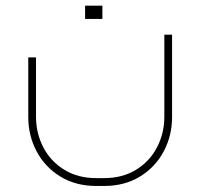

<svg xmlns="http://www.w3.org/2000/svg" viewBox="-20 -377 687 658"><path d="M337.2 260.3Q406.9 260.3 459.8 228Q512.6 195.6 541.1 141.6Q569.7 87.7 569.7 24.3V-258.1H543.2V22.9Q543.2 79.6 518.2 127.7Q493.3 175.8 446.5 204.6Q399.7 233.4 337.2 233.4H309.4Q246.9 233.4 200.1 204.6Q153.3 175.8 128.4 127.7Q103.4 79.6 103.4 22.9V-180.3H76.9V24.3Q76.9 87.7 105.4 141.6Q134 195.6 186.8 228Q239.7 260.3 309.4 260.3ZM330.9 -312.1Q330.9 -326 330.9 -335Q330.9 -344 330.9 -357.5Q317 -357.5 308.5 -357.5Q299.9 -357.5 290.5 -357.5Q283.3 -357.5 271.6 -357.5Q271.6 -344 271.6 -335Q271.6 -326 271.6 -312.1Q271.6 -312.1 282.6 -312.1Q293.6 -312.1 311.6 -312.1Q311.6 -312.1 330.9 -312.1Z"/></svg>

Font: Arad-VF Thin Dots1
Style: Regular
Weight: 100
Designer: Mohammad Darvishi
Version: Version 1.000;August 30, 2024;FontCreator 15.0.0.2992 64-bit